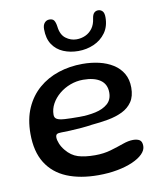

<svg xmlns="http://www.w3.org/2000/svg" viewBox="-83 -776 740 879"><g transform="rotate(-10 286.5 -337.0)"><path d="M303.7 34.6Q219.4 34.6 157.8 9.1Q96.2 -16.5 63 -69.7Q29.7 -122.9 29.7 -205.6Q29.7 -273.9 52.4 -325.2Q75.1 -376.4 115 -410.8Q154.8 -445.2 207.4 -462.6Q259.9 -479.9 319.3 -479.9Q359.9 -479.9 396.2 -471.5Q432.6 -463 460.8 -445.2Q489 -427.4 505.1 -399.8Q521.1 -372.3 521.1 -334.4Q521.1 -294.2 504 -268.9Q486.9 -243.6 457.4 -229.2Q427.9 -214.9 390.6 -208.1Q353.2 -201.3 312.8 -197.9Q292.7 -194.6 264.6 -192.2Q236.4 -189.8 210.3 -188.7Q184.1 -187.6 169.6 -187.6Q154.7 -187.6 149.1 -183.6Q143.6 -179.6 143.6 -168.9Q143.6 -156.7 150.5 -139.7Q157.4 -122.8 170.4 -107.1Q194.3 -77.7 226 -67.8Q257.8 -58 304.7 -58Q344.9 -58 378.3 -67.8Q411.8 -77.6 438.7 -87.3Q465.7 -96.9 487.1 -96.9Q506.4 -96.9 517.6 -89.7Q528.8 -82.4 528.8 -61.5Q528.8 -42.4 511.6 -25Q494.4 -7.6 463.8 5.8Q433.3 19.2 392.3 26.9Q351.4 34.6 303.7 34.6ZM264.1 -243.4Q304.7 -243.4 339.6 -251.1Q374.6 -258.8 396.2 -277.6Q417.9 -296.4 417.9 -329.4Q417.9 -368.6 389.5 -388.2Q361.2 -407.9 309.5 -407.9Q278.9 -407.9 250 -397.2Q221.2 -386.4 198.5 -367.6Q175.8 -348.7 162.4 -324.5Q149 -300.2 149 -273Q149 -258.9 160.2 -252.8Q171.3 -246.6 196.7 -245Q222 -243.4 264.1 -243.4ZM312.2 -541.1Q274.4 -541.1 242.9 -554.3Q211.4 -567.5 192.8 -595.3Q174.2 -623.1 174.2 -666.7Q174.2 -685.8 183.1 -696Q192 -706.3 205.8 -706.3Q221.2 -706.3 227.5 -696.8Q233.8 -687.2 236.4 -667.8Q240.8 -629.4 263.6 -612.4Q286.4 -595.3 313.1 -595.3Q335.3 -595.3 354.6 -604.1Q373.8 -612.8 387.1 -630.7Q400.3 -648.6 403.8 -675.9Q406.5 -694.2 414.1 -701.7Q421.8 -709.1 432.8 -709.1Q444.3 -709.1 452.5 -700.8Q460.7 -692.5 460.7 -672.1Q460.7 -629.2 439.5 -599.9Q418.2 -570.6 384.4 -555.8Q350.5 -541.1 312.2 -541.1Z"/></g></svg>

Font: Gluten Thin
Style: Regular
Weight: 100
Designer: Tyler Finck
Foundry: Etcetera Type Company
Version: Version 1.300